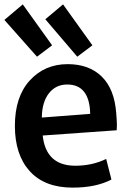

<svg xmlns="http://www.w3.org/2000/svg" viewBox="-27 -840 610 877"><path d="M506 -245 168 -221Q183 -83 317 -83Q394 -83 458 -114L482 -20Q412 17 305 17Q177 17 109 -58Q41 -133 41 -265Q41 -398 109 -472.5Q177 -547 282 -547Q380 -547 438 -490Q496 -433 504 -322Q504 -317 505 -308Q506 -299 506 -294Q508 -270 506 -245ZM385 -320Q382 -454 280 -454Q228 -454 196.5 -414Q165 -374 164 -303ZM180 -752 261 -820 395 -633 326 -581ZM-7 -749 77 -820 211 -633 142 -581Z"/></svg>

Font: Repo
Style: DemiBold
Weight: 600
Designer: Stefan Peev
Foundry: Context Ltd
Version: Version 001.000